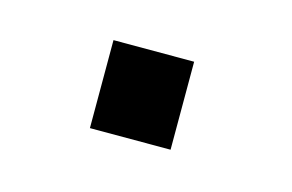

<svg xmlns="http://www.w3.org/2000/svg" viewBox="-33 -463 327 215"><g transform="rotate(15 130.5 -355.0)"><path d="M172.5 -304.5H79V-406.5H172.5Z"/></g></svg>

Font: Roberto Sans
Style: Regular
Weight: 400
Designer: Google (font) & Cristiano Sobral (main changes)
Version: Version 1.500; ttfautohint (v1.8.4.7-5d5b-dirty)